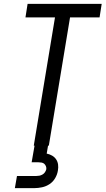

<svg xmlns="http://www.w3.org/2000/svg" viewBox="-20 -755 547 995"><path d="M155 0 265 -665H112L123 -735H507L496 -665H343L233 0ZM57 220 68 157H168Q176 157 184 155.5Q192 154 200 149.5Q208 145 213 137.5Q218 130 220 122Q221 114 218 106.5Q215 99 209.5 94Q204 89 195.5 87.5Q187 86 179 86H144L159 0H229L222 41Q237 44 250 51.5Q263 59 271 71Q279 83 281 98Q283 113 280 129Q277 149 266 168Q255 187 237 199Q219 211 198 215.5Q177 220 157 220Z"/></svg>

Font: Iosevka Term Curly Oblique
Style: Regular
Weight: 400
Italic angle: -9°
Designer: Belleve Invis
Foundry: Belleve Invis
Version: Version 32.3.0